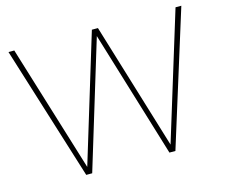

<svg xmlns="http://www.w3.org/2000/svg" viewBox="-100 -848 1159 985"><g transform="rotate(-15 479.0 -356.0)"><path d="M715.8 0H684.1L479 -673.8L273.9 0H242.2L20 -711.9H50.8L257.8 -38.1L462.9 -711.9H495.1L700.2 -38.1L907.2 -711.9H938Z"/></g></svg>

Font: Creato Display Thin
Style: Regular
Weight: 265
Version: Version 1.000